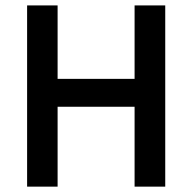

<svg xmlns="http://www.w3.org/2000/svg" viewBox="-20 -696 717 716"><path d="M481.9 0V-297.9H194.8V0H81.1V-675.8H194.8V-401.9H481.9V-675.8H596.2V0Z"/></svg>

Font: Lorenzo Sans Medium
Style: Regular
Weight: 500
Foundry: Intel Corporation
Version: Version 1.00; ttfautohint (v1.5)